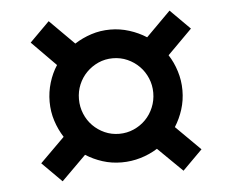

<svg xmlns="http://www.w3.org/2000/svg" viewBox="-42 -650 729 602"><g transform="rotate(-5 322.0 -349.0)"><path d="M512.2 -97.2 435.1 -172.9Q410.2 -157.2 381.3 -148.7Q352.5 -140.1 321.8 -140.1Q290 -140.1 261.7 -149.2Q233.4 -158.2 209 -173.8L131.8 -97.2L69.8 -159.2L147 -235.8Q131.3 -260.3 122.1 -288.8Q112.8 -317.4 112.8 -349.1Q112.8 -379.9 121.6 -408.9Q130.4 -438 146 -461.9L69.8 -539.1L131.8 -601.1L209 -523.9Q233.4 -539.6 261.7 -548.8Q290 -558.1 321.8 -558.1Q352.5 -558.1 381.6 -548.8Q410.6 -539.6 435.1 -523.9L512.2 -601.1L574.2 -539.1L497.1 -461.9Q512.7 -438 521.7 -408.9Q530.8 -379.9 530.8 -349.1Q530.8 -317.4 521.7 -288.8Q512.7 -260.3 497.1 -235.8L574.2 -159.2ZM205.1 -349.1Q205.1 -324.7 214.1 -303Q223.1 -281.2 239 -265.1Q254.9 -249 276.1 -239.5Q297.4 -230 321.8 -230Q346.2 -230 367.7 -239.5Q389.2 -249 405 -265.1Q420.9 -281.2 429.9 -303Q439 -324.7 439 -349.1Q439 -373.5 429.9 -395Q420.9 -416.5 405 -432.6Q389.2 -448.7 367.7 -458.3Q346.2 -467.8 321.8 -467.8Q297.4 -467.8 276.1 -458.3Q254.9 -448.7 239 -432.6Q223.1 -416.5 214.1 -395Q205.1 -373.5 205.1 -349.1Z"/></g></svg>

Font: Aldrich
Style: Regular
Weight: 400
Designer: Matthew Desmond
Foundry: Matthew Desmond
Version: Version 1.001 2011